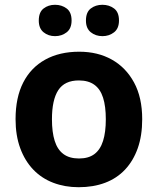

<svg xmlns="http://www.w3.org/2000/svg" viewBox="-20 -772 659 802"><path d="M574 -274Q574 -205.6 555.5 -153.1Q536.9 -100.5 502.5 -63.7Q468 -27 419 -8.5Q370 10 308.4 10Q251.2 10 202.6 -8.5Q154 -27 119 -63.5Q84 -100 64.5 -153Q45 -206 45 -274.2Q45 -364.7 77 -427.3Q109.1 -489.9 168.9 -522.9Q228.7 -556 311 -556Q388.4 -556 447.2 -523Q506 -490 540 -427.3Q574 -364.7 574 -274ZM197 -273.8Q197 -220 208.5 -183.5Q220 -147 245 -128.5Q270 -110 310 -110Q350 -110 374.5 -128.5Q399 -147 410.5 -183.5Q422 -220 422 -273.6Q422 -328 410.5 -364Q399 -400 374 -418Q349.1 -436 309.3 -436Q250 -436 223.5 -395.5Q197 -355 197 -273.8ZM142 -686Q142 -721 162 -736.5Q182 -752 209.9 -752Q237.8 -752 258.4 -736.6Q279 -721.2 279 -686.4Q279 -653 258.4 -637Q237.8 -621 209.9 -621Q182 -621 162 -637.2Q142 -653.5 142 -686ZM339 -686Q339 -721 359.1 -736.5Q379.3 -752 407.6 -752Q436 -752 456.5 -736.6Q477 -721.2 477 -686.4Q477 -653 456.4 -637Q435.9 -621 408 -621Q379.5 -621 359.3 -637.2Q339 -653.5 339 -686Z"/></svg>

Font: Noto Sans Myanmar
Style: Regular
Weight: 400
Designer: Monotype Design Team
Foundry: Monotype Imaging Inc.
Version: Version 2.107